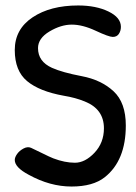

<svg xmlns="http://www.w3.org/2000/svg" viewBox="-20 -682 499 702"><path d="M266 -662Q331 -662 376.5 -640Q422 -618 422 -584Q422 -569 414.5 -558Q407 -547 392.5 -547Q378 -547 330 -569.5Q282 -592 242.5 -592Q203 -592 161 -567Q119 -542 119 -506Q119 -457 170 -434Q208 -417 279 -403.5Q350 -390 395 -348.5Q440 -307 440 -223Q440 -95 363 -34Q320 0 241.5 0Q163 0 85 -43Q34 -70 34 -97Q34 -107 42.5 -119Q51 -131 66 -139Q81 -147 93.5 -141.5Q106 -136 134 -122Q162 -108 175 -103Q217 -87 254 -87Q291 -87 325.5 -123.5Q360 -160 360 -213Q360 -283 290 -311Q256 -325 213 -332Q124 -348 79 -385.5Q34 -423 34 -499Q34 -575 99 -618.5Q164 -662 266 -662Z"/></svg>

Font: Patrick Hand SC
Style: Regular
Weight: 400
Designer: Patrick Wagesreiter
Foundry: Patrick Wagesreiter
Version: Version 1.003;PS 001.003;hotconv 1.0.70;makeotf.lib2.5.58329